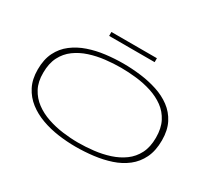

<svg xmlns="http://www.w3.org/2000/svg" viewBox="-164 -1150 1575 1440"><g transform="rotate(30 623.5 -430.0)"><path d="M622 10Q547 10 471 -0.5Q395 -11 326 -36Q257 -61 203.5 -102.5Q150 -144 118.5 -205Q87 -266 87 -350Q87 -438 118 -500Q149 -562 203 -603Q257 -644 325.5 -667.5Q394 -691 470.5 -700.5Q547 -710 622 -710Q696 -710 772.5 -700.5Q849 -691 918.5 -668.5Q988 -646 1042.5 -605.5Q1097 -565 1128.5 -503.5Q1160 -442 1160 -355Q1160 -265 1129 -201.5Q1098 -138 1044.5 -96.5Q991 -55 922 -32Q853 -9 776 0.5Q699 10 622 10ZM622 -26Q688 -26 757 -34Q826 -42 889.5 -62.5Q953 -83 1003 -119.5Q1053 -156 1082 -212.5Q1111 -269 1111 -350Q1111 -431 1082 -487.5Q1053 -544 1003 -580.5Q953 -617 889.5 -637.5Q826 -658 757 -666Q688 -674 622 -674Q557 -674 488 -666Q419 -658 356 -637.5Q293 -617 243 -580.5Q193 -544 164 -487.5Q135 -431 135 -350Q134 -272 163.5 -216.5Q193 -161 243 -124Q293 -87 356.5 -65.5Q420 -44 488.5 -35Q557 -26 622 -26ZM425 -836V-870H819V-836Z"/></g></svg>

Font: Georama ExtraExtended ExtraLight
Style: Regular
Weight: 200
Width: 8
Designer: Jean-Baptiste Levee
Foundry: Production Type
Version: Version 1.000